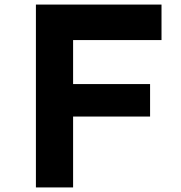

<svg xmlns="http://www.w3.org/2000/svg" viewBox="-20 -820 790 840"><path d="M137.1 -800H686.6V-644.7H299.8V-452.2H636.6V-310.1H299.8V0H137.1Z"/></svg>

Font: Martian Mono sWd Rg
Style: Regular
Weight: 400
Width: 6
Monospace: yes
Designer: Roman Shamin
Foundry: Evil Martians
Version: Version 1.000